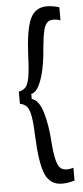

<svg xmlns="http://www.w3.org/2000/svg" viewBox="-56 -738 374 865"><g transform="rotate(-5 131.0 -305.0)"><path d="M31 -279V-334Q51 -338 62 -350Q73 -362 79 -394.5Q85 -427 87 -490Q92 -606 114 -656Q136 -706 190 -706Q214 -706 246 -697V-638Q213 -648 195.5 -640Q178 -632 170.5 -603Q163 -574 158 -520Q155 -473 146 -428.5Q137 -384 122 -353.5Q107 -323 86 -319V-296Q118 -288 135.5 -230.5Q153 -173 158 -91Q164 -9 181 17Q198 43 246 29V87Q230 92 215 94Q200 96 190 96Q136 96 114 46.5Q92 -3 87 -122Q85 -183 79.5 -215.5Q74 -248 63 -261.5Q52 -275 31 -279Z"/></g></svg>

Font: Bricolage Grotesque 10pt Condensed Light
Style: Regular
Weight: 300
Width: 3
Designer: Mathieu Triay
Foundry: Atelier Triay
Version: Version 1.000; ttfautohint (v1.8.4.7-5d5b);gftools[0.9.32]